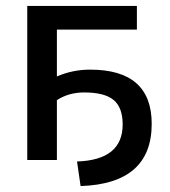

<svg xmlns="http://www.w3.org/2000/svg" viewBox="-20 -540 574 648"><path d="M284 -305Q492 -305 492 -122Q492 80 252 88L240 5Q394 0 394 -120Q394 -177 363.5 -202.5Q333 -228 264 -228Q212 -228 172 -202V0H72V-520H442V-440H172V-282Q225 -305 284 -305Z"/></svg>

Font: Mplus 1p Medium
Style: Regular
Weight: 500
Version: Version 1.061